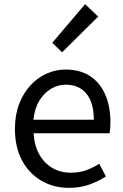

<svg xmlns="http://www.w3.org/2000/svg" viewBox="-20 -892 594 925"><path d="M312 13Q239 13 180 -21Q121 -55 86.5 -118.5Q52 -182 52 -271Q52 -338 72 -390.5Q92 -443 126.5 -480.5Q161 -518 205 -537.5Q249 -557 295 -557Q365 -557 413 -526Q461 -495 486.5 -437.5Q512 -380 512 -302Q512 -287 511 -274Q510 -261 508 -250H142Q145 -192 168.5 -149.5Q192 -107 231 -83.5Q270 -60 322 -60Q362 -60 394.5 -71.5Q427 -83 458 -103L490 -42Q455 -19 411 -3Q367 13 312 13ZM141 -315H432Q432 -397 396.5 -440.5Q361 -484 297 -484Q259 -484 225.5 -464Q192 -444 169.5 -407Q147 -370 141 -315ZM279 -640 232 -686 390 -872 453 -812Z"/></svg>

Font: Noto Sans HK
Style: Regular
Weight: 400
Designer: Ryoko NISHIZUKA 西塚涼子 (kana, bopomofo & ideographs); Paul D. Hunt (Latin, Greek & Cyrillic); Sandoll Communications 산돌커뮤니
Foundry: Adobe
Version: Version 2.004-H2;hotconv 1.0.118;makeotfexe 2.5.65603